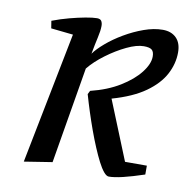

<svg xmlns="http://www.w3.org/2000/svg" viewBox="-64 -569 640 641"><g transform="rotate(10 256.0 -248.0)"><path d="M57 9 145 -437 70 -445 66 -470Q95 -481 123.5 -488.5Q152 -496 176.5 -500.5Q201 -505 215 -505Q226 -505 230 -498.5Q234 -492 234 -482Q234 -466 228.5 -442Q223 -418 217 -385Q229 -402 253.5 -423Q278 -444 309.5 -462.5Q341 -481 374.5 -493Q408 -505 438 -505Q467 -505 484 -488Q501 -471 501 -439Q501 -401 482 -365Q463 -329 421 -299Q379 -269 309 -249L390 -49H464V-19Q422 -5 392.5 2Q363 9 345 9Q337 9 327.5 -2.5Q318 -14 308 -33.5Q298 -53 287 -79Q276 -105 265.5 -134Q255 -163 245.5 -192.5Q236 -222 228 -250L234 -262Q291 -276 332.5 -301.5Q374 -327 397 -356.5Q420 -386 420 -411Q420 -427 412.5 -433.5Q405 -440 385 -440Q361 -440 327.5 -424Q294 -408 261 -383.5Q228 -359 207 -333L152 -6Z"/></g></svg>

Font: Manuale
Style: Italic
Weight: 400
Italic angle: -11°
Designer: Eduardo Tunni / Pablo Cosgaya
Foundry: Eduardo Tunni / Pablo Cosgaya
Version: Version 1.002